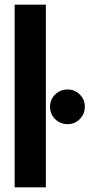

<svg xmlns="http://www.w3.org/2000/svg" viewBox="-20 -805 388 825"><path d="M43 0V-785H177V0ZM270.5 -271.5Q239 -271.5 217 -293.2Q195 -315 195 -346.5Q195 -377.5 217 -399Q239 -420.5 270.5 -420.5Q301 -420.5 322.8 -399Q344.5 -377.5 344.5 -346.5Q344.5 -315 322.8 -293.2Q301 -271.5 270.5 -271.5Z"/></svg>

Font: Anybody SemiBold
Style: Regular
Weight: 600
Designer: Tyler Finck
Foundry: Etcetera Type Company
Version: Version 1.010; ttfautohint (v1.8.3) -l 8 -r 50 -G 200 -x 14 